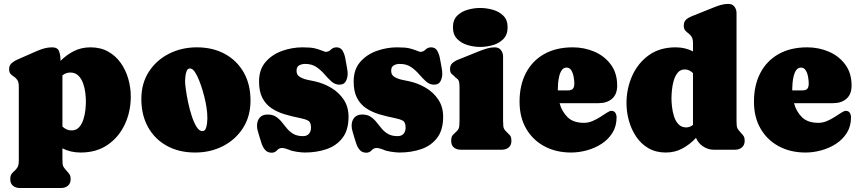

<svg xmlns="http://www.w3.org/2000/svg" viewBox="-20 -754 4328 967"><path d="M242.2 -515.6Q270.5 -515.6 277.6 -495.4Q284.7 -475.1 284.7 -452.6Q284.7 -449.7 284.7 -447.3Q314.5 -477.5 352.1 -496.6Q389.6 -515.6 436 -515.6Q486.8 -515.6 524.9 -494.1Q563 -472.7 588.1 -437Q613.3 -401.4 626 -357.2Q638.7 -313 638.7 -267.6Q638.7 -192.4 608.9 -128.2Q579.1 -64 522.7 -24.9Q466.3 14.2 386.2 14.2Q335.4 14.2 294.4 -6.8V45.9Q294.4 63 295.4 72Q296.4 81.1 301.3 88.6Q306.2 96.2 317.9 108.9Q327.1 118.7 331.5 126.5Q335.9 134.3 335.9 148.4Q335.9 169.4 322.3 181.2Q308.6 192.9 288.1 192.9H80.1Q59.1 192.9 45.4 181.6Q31.7 170.4 31.7 148.4Q31.7 130.9 38.3 122.1Q44.9 113.3 53.2 106.4Q61.5 99.6 68.1 88.4Q74.7 77.1 74.7 55.2V-317.4Q74.7 -339.8 67.4 -350.8Q60.1 -361.8 50.3 -367.9Q40.5 -374 33.2 -381.8Q25.9 -389.6 25.9 -406.2Q25.9 -424.8 38.8 -436Q51.8 -447.3 66.9 -453.6L163.6 -496.1Q182.1 -504.4 201.9 -510Q221.7 -515.6 242.2 -515.6ZM333.5 -388.7Q312.5 -388.7 294.4 -374.5V-116.7Q303.7 -107.9 314.9 -102.5Q326.2 -97.2 339.8 -97.2Q363.8 -97.2 378.2 -113Q392.6 -128.9 400.1 -152.8Q407.7 -176.8 410.2 -201.2Q412.6 -225.6 412.6 -243.2Q412.6 -262.2 409.7 -286.9Q406.7 -311.5 398.4 -334.7Q390.1 -357.9 374.5 -373.3Q358.9 -388.7 333.5 -388.7Z M971.2 -515.6Q1051.8 -515.6 1112.5 -482.4Q1173.3 -449.2 1207.5 -389.2Q1241.7 -329.1 1241.7 -248Q1241.7 -168.5 1204.1 -109.6Q1166.5 -50.8 1103.3 -18.3Q1040 14.2 962.9 14.2Q881.8 14.2 820.8 -19.3Q759.8 -52.7 725.8 -113.5Q691.9 -174.3 691.9 -255.4Q691.9 -334.5 730 -393.1Q768.1 -451.7 831.5 -483.6Q895 -515.6 971.2 -515.6ZM999 -93.8Q1011.2 -93.8 1016.4 -106.4Q1021.5 -119.1 1022.9 -134.5Q1024.4 -149.9 1024.4 -158.2Q1024.4 -186 1020 -213.6Q1015.6 -241.2 1008.8 -268.1Q1006.3 -278.8 999.5 -301.5Q992.7 -324.2 982.9 -349.1Q973.1 -374 961.4 -391.6Q949.7 -409.2 936.5 -409.2Q925.3 -409.2 920.2 -396.5Q915 -383.8 913.6 -368.4Q912.1 -353 912.1 -345.2Q912.1 -332 916 -303Q919.9 -273.9 927.5 -238.3Q935.1 -202.6 945.8 -169.7Q956.5 -136.7 970 -115.2Q983.4 -93.8 999 -93.8Z M1516.6 -432.1Q1500 -432.1 1486.8 -424.8Q1473.6 -417.5 1473.6 -398.4Q1473.6 -382.8 1481 -374.5Q1488.3 -366.2 1502 -360.4Q1516.6 -354 1532.7 -351.1Q1548.8 -348.1 1564 -344.7Q1608.9 -335 1647.9 -311.8Q1687 -288.6 1711.2 -252.2Q1735.4 -215.8 1735.4 -166Q1735.4 -99.1 1705.1 -59.6Q1674.8 -20 1624.8 -2.9Q1574.7 14.2 1515.1 14.2Q1500 14.2 1473.4 10.3Q1446.8 6.3 1434.1 -0.5H1433.6Q1428.7 -2.9 1417.5 -5.9Q1406.2 -8.8 1400.9 -8.8Q1385.7 -8.8 1375 3.2Q1364.3 15.1 1348.6 15.1Q1327.6 15.1 1315.7 1.5Q1303.7 -12.2 1297.6 -31Q1291.5 -49.8 1286.6 -65.9Q1283.2 -79.6 1278.8 -93Q1274.4 -106.4 1274.4 -120.6Q1274.4 -146 1288.1 -161.6Q1301.8 -177.2 1327.6 -177.2Q1353 -177.2 1369.6 -166.3Q1386.2 -155.3 1399.2 -139.2Q1412.1 -123 1425.5 -106.7Q1439 -90.3 1458 -79.3Q1477.1 -68.4 1505.9 -68.4Q1525.9 -68.4 1536.1 -80.3Q1546.4 -92.3 1546.4 -111.3Q1546.4 -138.7 1531.7 -146.5Q1517.1 -154.3 1494.1 -158.7Q1452.1 -167 1414.3 -178.2Q1376.5 -189.5 1347.4 -209Q1318.4 -228.5 1301.5 -260.7Q1284.7 -293 1284.7 -343.8Q1284.7 -403.8 1317.4 -441.7Q1350.1 -479.5 1400.6 -497.6Q1451.2 -515.6 1503.4 -515.6Q1523.4 -515.6 1542.7 -514.2Q1562 -512.7 1581.1 -506.3Q1583.5 -505.9 1592.5 -502.4Q1601.6 -499 1610.4 -495.8Q1619.1 -492.7 1619.1 -492.7Q1635.3 -492.7 1646.7 -504.2Q1658.2 -515.6 1674.3 -515.6Q1694.8 -515.6 1704.6 -499.8Q1714.4 -483.9 1718.5 -462.9Q1722.7 -441.9 1725.1 -427.2Q1727.1 -416 1729 -404.5Q1731 -393.1 1731 -381.8Q1731 -362.3 1721.9 -345Q1712.9 -327.6 1689.9 -327.6Q1667 -327.6 1649.4 -343.5Q1631.8 -359.4 1614.3 -379.9Q1596.7 -400.4 1573.7 -416.3Q1550.8 -432.1 1516.6 -432.1Z M1993.2 -432.1Q1976.6 -432.1 1963.4 -424.8Q1950.2 -417.5 1950.2 -398.4Q1950.2 -382.8 1957.5 -374.5Q1964.8 -366.2 1978.5 -360.4Q1993.2 -354 2009.3 -351.1Q2025.4 -348.1 2040.5 -344.7Q2085.4 -335 2124.5 -311.8Q2163.6 -288.6 2187.7 -252.2Q2211.9 -215.8 2211.9 -166Q2211.9 -99.1 2181.6 -59.6Q2151.4 -20 2101.3 -2.9Q2051.3 14.2 1991.7 14.2Q1976.6 14.2 1950 10.3Q1923.3 6.3 1910.6 -0.5H1910.2Q1905.3 -2.9 1894 -5.9Q1882.8 -8.8 1877.4 -8.8Q1862.3 -8.8 1851.6 3.2Q1840.8 15.1 1825.2 15.1Q1804.2 15.1 1792.2 1.5Q1780.3 -12.2 1774.2 -31Q1768.1 -49.8 1763.2 -65.9Q1759.8 -79.6 1755.4 -93Q1751 -106.4 1751 -120.6Q1751 -146 1764.6 -161.6Q1778.3 -177.2 1804.2 -177.2Q1829.6 -177.2 1846.2 -166.3Q1862.8 -155.3 1875.7 -139.2Q1888.7 -123 1902.1 -106.7Q1915.5 -90.3 1934.6 -79.3Q1953.6 -68.4 1982.4 -68.4Q2002.4 -68.4 2012.7 -80.3Q2022.9 -92.3 2022.9 -111.3Q2022.9 -138.7 2008.3 -146.5Q1993.7 -154.3 1970.7 -158.7Q1928.7 -167 1890.9 -178.2Q1853 -189.5 1824 -209Q1794.9 -228.5 1778.1 -260.7Q1761.2 -293 1761.2 -343.8Q1761.2 -403.8 1793.9 -441.7Q1826.7 -479.5 1877.2 -497.6Q1927.7 -515.6 1980 -515.6Q2000 -515.6 2019.3 -514.2Q2038.6 -512.7 2057.6 -506.3Q2060.1 -505.9 2069.1 -502.4Q2078.1 -499 2086.9 -495.8Q2095.7 -492.7 2095.7 -492.7Q2111.8 -492.7 2123.3 -504.2Q2134.8 -515.6 2150.9 -515.6Q2171.4 -515.6 2181.2 -499.8Q2190.9 -483.9 2195.1 -462.9Q2199.2 -441.9 2201.7 -427.2Q2203.6 -416 2205.6 -404.5Q2207.5 -393.1 2207.5 -381.8Q2207.5 -362.3 2198.5 -345Q2189.5 -327.6 2166.5 -327.6Q2143.6 -327.6 2126 -343.5Q2108.4 -359.4 2090.8 -379.9Q2073.2 -400.4 2050.3 -416.3Q2027.3 -432.1 1993.2 -432.1Z M2471.7 -515.6Q2491.7 -515.6 2502.7 -502Q2513.7 -488.3 2513.7 -469.2V-147Q2513.7 -133.3 2514.9 -119.4Q2516.1 -105.5 2525.9 -95.2Q2538.6 -81.5 2547.1 -73.7Q2555.7 -65.9 2555.7 -44.4Q2555.7 -22.9 2542.2 -11.5Q2528.8 0 2507.8 0H2300.3Q2279.3 0 2265.9 -11.2Q2252.4 -22.5 2252.4 -44.4Q2252.4 -65.4 2260.7 -74Q2269 -82.5 2282.2 -95.2Q2292 -105 2293.2 -119.6Q2294.4 -134.3 2294.4 -147V-317.4Q2294.4 -327.1 2293 -337.6Q2291.5 -348.1 2284.7 -355.5Q2282.7 -357.9 2280 -359.4Q2277.3 -360.8 2275.4 -362.8Q2264.6 -374 2255.6 -381.1Q2246.6 -388.2 2246.6 -406.2Q2246.6 -425.8 2258.8 -436.5Q2271 -447.3 2287.6 -453.6L2393.1 -496.1Q2411.6 -503.4 2431.6 -509.5Q2451.7 -515.6 2471.7 -515.6ZM2398.4 -517.6Q2367.2 -517.6 2335.4 -526.9Q2303.7 -536.1 2282.5 -557.9Q2261.2 -579.6 2261.2 -616.7Q2261.2 -653.8 2282.7 -675Q2304.2 -696.3 2335.9 -705.1Q2367.7 -713.9 2398.4 -713.9Q2429.2 -713.9 2461.2 -705.1Q2493.2 -696.3 2514.9 -675Q2536.6 -653.8 2536.6 -616.7Q2536.6 -579.1 2515.1 -557.4Q2493.7 -535.6 2461.7 -526.6Q2429.7 -517.6 2398.4 -517.6Z M3088.4 -322.8Q3088.4 -279.3 3062.7 -256.8Q3037.1 -234.4 2995.1 -234.4H2798.3Q2809.6 -192.4 2838.4 -163.8Q2867.2 -135.3 2921.4 -135.3Q2942.9 -135.3 2964.1 -144.3Q2985.4 -153.3 3004.2 -165.5Q3022.9 -177.7 3037.1 -186.8Q3051.3 -195.8 3058.6 -195.8Q3072.8 -195.8 3079.1 -185.8Q3085.4 -175.8 3085.4 -163.1Q3085.4 -118.7 3064.7 -85.2Q3043.9 -51.8 3010 -29.8Q2976.1 -7.8 2935.8 3.2Q2895.5 14.2 2856.4 14.2Q2779.8 14.2 2721.2 -17.6Q2662.6 -49.3 2629.6 -106.7Q2596.7 -164.1 2596.7 -241.7Q2596.7 -324.7 2628.7 -386.2Q2660.6 -447.8 2720.7 -481.7Q2780.8 -515.6 2864.7 -515.6Q2922.9 -515.6 2973.9 -493.7Q3024.9 -471.7 3056.6 -428.7Q3088.4 -385.7 3088.4 -322.8ZM2789.6 -309.6Q2789.6 -304.2 2789.6 -298.8H2840.3Q2858.9 -298.8 2865.7 -307.4Q2872.6 -315.9 2872.6 -333.5Q2872.6 -345.2 2869.6 -364.3Q2866.7 -383.3 2858.2 -398.4Q2849.6 -413.6 2833.5 -413.6Q2818.8 -413.6 2810.1 -401.6Q2801.3 -389.6 2796.9 -371.8Q2792.5 -354 2791 -336.9Q2789.6 -319.8 2789.6 -309.6Z M3135.3 -233.9Q3135.3 -308.1 3164.1 -372.3Q3192.9 -436.5 3248 -476.1Q3303.2 -515.6 3382.8 -515.6Q3430.7 -515.6 3470.2 -495.1V-536.6Q3470.2 -558.1 3463.1 -568.8Q3456.1 -579.6 3447 -586.2Q3438 -592.8 3430.9 -600.8Q3423.8 -608.9 3423.8 -625Q3423.8 -645 3435.8 -655.5Q3447.8 -666 3464.4 -672.4L3570.3 -714.8Q3588.9 -722.7 3608.4 -728.5Q3627.9 -734.4 3648.4 -734.4Q3668.5 -734.4 3679 -720.5Q3689.5 -706.5 3689.5 -688V-143.6Q3689.5 -119.6 3692.9 -110.4Q3696.3 -101.1 3712.9 -83.5Q3722.7 -73.2 3726.6 -66.2Q3730.5 -59.1 3730.5 -44.4Q3730.5 -23.4 3716.8 -11.7Q3703.1 0 3682.6 0H3573.2Q3545.9 0 3520.8 -16.8Q3495.6 -33.7 3485.4 -59.6Q3455.6 -27.3 3417.7 -6.6Q3379.9 14.2 3333 14.2Q3283.2 14.2 3245.8 -7.6Q3208.5 -29.3 3184.1 -65.7Q3159.7 -102.1 3147.5 -146Q3135.3 -189.9 3135.3 -233.9ZM3361.8 -258.3Q3361.8 -240.7 3364.5 -216.1Q3367.2 -191.4 3374.8 -167.7Q3382.3 -144 3397.2 -128.2Q3412.1 -112.3 3436 -112.3Q3454.6 -112.3 3470.2 -125V-385.7Q3461.9 -394 3451.7 -399.2Q3441.4 -404.3 3429.2 -404.3Q3406.7 -404.3 3393.3 -387.9Q3379.9 -371.6 3373 -347.4Q3366.2 -323.2 3364 -298.8Q3361.8 -274.4 3361.8 -258.3Z M4269 -322.8Q4269 -279.3 4243.4 -256.8Q4217.8 -234.4 4175.8 -234.4H3979Q3990.2 -192.4 4019 -163.8Q4047.9 -135.3 4102.1 -135.3Q4123.5 -135.3 4144.8 -144.3Q4166 -153.3 4184.8 -165.5Q4203.6 -177.7 4217.8 -186.8Q4231.9 -195.8 4239.3 -195.8Q4253.4 -195.8 4259.8 -185.8Q4266.1 -175.8 4266.1 -163.1Q4266.1 -118.7 4245.4 -85.2Q4224.6 -51.8 4190.7 -29.8Q4156.7 -7.8 4116.5 3.2Q4076.2 14.2 4037.1 14.2Q3960.4 14.2 3901.9 -17.6Q3843.3 -49.3 3810.3 -106.7Q3777.3 -164.1 3777.3 -241.7Q3777.3 -324.7 3809.3 -386.2Q3841.3 -447.8 3901.4 -481.7Q3961.4 -515.6 4045.4 -515.6Q4103.5 -515.6 4154.5 -493.7Q4205.6 -471.7 4237.3 -428.7Q4269 -385.7 4269 -322.8ZM3970.2 -309.6Q3970.2 -304.2 3970.2 -298.8H4021Q4039.6 -298.8 4046.4 -307.4Q4053.2 -315.9 4053.2 -333.5Q4053.2 -345.2 4050.3 -364.3Q4047.4 -383.3 4038.8 -398.4Q4030.3 -413.6 4014.2 -413.6Q3999.5 -413.6 3990.7 -401.6Q3981.9 -389.6 3977.5 -371.8Q3973.1 -354 3971.7 -336.9Q3970.2 -319.8 3970.2 -309.6Z"/></svg>

Font: Caprasimo
Style: Regular
Weight: 400
Designer: The DocRepair Project, Phaedra Charles, Flavia Zimbardi
Foundry: Google
Version: Version 1.001